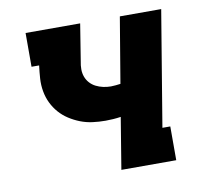

<svg xmlns="http://www.w3.org/2000/svg" viewBox="-65 -601 729 672"><g transform="rotate(-10 300.0 -265.0)"><path d="M314 0 344 -183Q331 -181 317 -180Q303 -179 290 -179Q266 -179 243.5 -182Q221 -185 200.5 -193Q180 -201 161.5 -213Q143 -225 129 -241Q115 -257 105.5 -276.5Q96 -296 92 -318.5Q88 -341 89.5 -364Q91 -387 94 -410H67V-530H261Q256 -497 250.5 -464.5Q245 -432 240 -399Q237 -385 237 -371Q237 -357 241.5 -344.5Q246 -332 255 -322Q264 -312 276 -306Q288 -300 301.5 -297Q315 -294 329 -294Q337 -294 346 -295Q355 -296 363 -297L402 -530H549L481 -120H509V0Z"/></g></svg>

Font: Iosevka Slab Heavy Extended
Style: Italic
Weight: 900
Width: 7
Italic angle: -9°
Monospace: yes
Designer: Belleve Invis
Foundry: Belleve Invis
Version: Version 11.1.0; ttfautohint (v1.8.3)